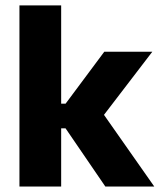

<svg xmlns="http://www.w3.org/2000/svg" viewBox="-20 -680 583 700"><path d="M364 0 219 -212.1H179.2V-302.1H219.2L360.2 -491.4H535.3L348.4 -247.3V-276.5L542.4 0ZM50.9 0V-660.3H203V0Z"/></svg>

Font: Anek Tamil Medium
Style: Regular
Weight: 500
Designer: Aadarsh Rajan (Tamil), Yesha Goshar (Latin)
Foundry: Ek Type
Version: Version 1.003